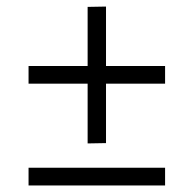

<svg xmlns="http://www.w3.org/2000/svg" viewBox="-20 -565 590 585"><path d="M67 0ZM483 -310H303V-129L247 -128V-310H67V-364H247V-544L303 -545V-364H483ZM67 -54H483V0H67Z"/></svg>

Font: Biryani ExtraLight
Style: Regular
Weight: 275
Designer: Dan Reynolds and Mathieu Reguer
Foundry: Dan Reynolds and Mathieu Reguer
Version: Version 1.004; ttfautohint (v1.1) -l 5 -r 5 -G 72 -x 0 -D la